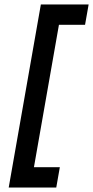

<svg xmlns="http://www.w3.org/2000/svg" viewBox="-20 -710 417 860"><path d="M244 -599 132 39H248L232 130H19L163 -690H377L361 -599Z"/></svg>

Font: Overused Grotesk Medium
Style: Italic
Weight: 500
Italic angle: -10°
Version: Version 0.003